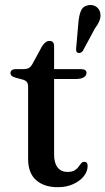

<svg xmlns="http://www.w3.org/2000/svg" viewBox="-20 -751 428 779"><path d="M71 -428.5 44.5 -435.5Q32 -439 27.2 -443.5Q22.5 -448 22.5 -454.5Q22.5 -462 28 -466.2Q33.5 -470.5 43 -470.5H75Q88 -470.5 96.2 -474.8Q104.5 -479 111 -490.5L150.5 -563Q158 -574.5 165.5 -579.8Q173 -585 181 -585Q190 -585 194.8 -579.8Q199.5 -574.5 199.5 -564.5V-124Q199.5 -89.5 213.8 -71.5Q228 -53.5 253.5 -53.5Q272 -53.5 282.2 -59.5Q292.5 -65.5 298.2 -73.8Q304 -82 309.2 -88.2Q314.5 -94.5 322 -94.5Q328.5 -94.5 332 -90.5Q335.5 -86.5 335.5 -77Q335.5 -55.5 320 -36Q304.5 -16.5 277 -4Q249.5 8.5 214.5 8.5Q159 8.5 126.5 -20.2Q94 -49 94 -107V-399.5Q94 -412 88.8 -418.5Q83.5 -425 71 -428.5ZM152 -430.5V-470.5H309.5Q320 -470.5 325.5 -466.5Q331 -462.5 331 -455Q331 -444.5 320.2 -437.5Q309.5 -430.5 287 -430.5ZM298 -658.5Q300.5 -688.5 308.5 -707.2Q316.5 -726 338.5 -730Q356.5 -733 370 -724Q383.5 -715 386.5 -699.5Q390 -683.5 383.8 -667.8Q377.5 -652 364.5 -634.5L315.5 -543.5Q311.5 -539 306.5 -537Q301.5 -535 296 -536.5Q290.5 -539 289.5 -544.2Q288.5 -549.5 289 -555.5Z"/></svg>

Font: Fraunces 10pt
Style: Regular
Weight: 400
Version: Version 1.000;[b76b70a41]